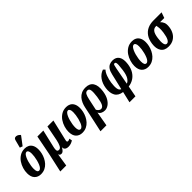

<svg xmlns="http://www.w3.org/2000/svg" viewBox="177 -2087 3580 3580"><g transform="rotate(-45 1967.5 -297.0)"><path d="M213 10Q135 10 87 -39.5Q39 -89 39 -188Q39 -245 57.5 -307.5Q76 -370 112.5 -424Q149 -478 204.5 -512Q260 -546 334 -546Q382 -546 420.5 -526Q459 -506 482 -462.5Q505 -419 505 -349Q505 -305 494 -256Q483 -207 460 -160Q437 -113 402.5 -74.5Q368 -36 320.5 -13Q273 10 213 10ZM234 -63Q258 -63 278 -86Q298 -109 313 -146Q328 -183 339 -226Q350 -269 355.5 -310.5Q361 -352 361 -383Q361 -433 348 -455.5Q335 -478 313 -478Q291 -478 272 -456Q253 -434 237 -398.5Q221 -363 209.5 -320.5Q198 -278 191.5 -235.5Q185 -193 185 -158Q185 -108 198 -85.5Q211 -63 234 -63ZM336 -601 282 -621 322 -773Q331 -809 356 -817.5Q381 -826 410 -814Q439 -802 461 -777L460 -765Z M501 227 586 -157 660 -536H817L734 -180Q722 -131 728 -102.5Q734 -74 771 -74Q807 -74 829.5 -120.5Q852 -167 866 -235L925 -536H1082L984 -117Q977 -88 984.5 -79Q992 -70 1006 -70Q1018 -70 1030.5 -75Q1043 -80 1053 -86L1064 -30Q1037 -12 1005.5 -1Q974 10 937 10Q914 10 891.5 3Q869 -4 855 -21.5Q841 -39 842 -70H841Q828 -42 804 -16Q780 10 751 10Q710 10 700 -27H698L658 227Z M1306 10Q1228 10 1180 -39.5Q1132 -89 1132 -188Q1132 -245 1150.5 -307.5Q1169 -370 1205.5 -424Q1242 -478 1297.5 -512Q1353 -546 1427 -546Q1475 -546 1513.5 -526Q1552 -506 1575 -462.5Q1598 -419 1598 -349Q1598 -305 1587 -256Q1576 -207 1553 -160Q1530 -113 1495.5 -74.5Q1461 -36 1413.5 -13Q1366 10 1306 10ZM1327 -63Q1351 -63 1371 -86Q1391 -109 1406 -146Q1421 -183 1432 -226Q1443 -269 1448.5 -310.5Q1454 -352 1454 -383Q1454 -433 1441 -455.5Q1428 -478 1406 -478Q1384 -478 1365 -456Q1346 -434 1330 -398.5Q1314 -363 1302.5 -320.5Q1291 -278 1284.5 -235.5Q1278 -193 1278 -158Q1278 -108 1291 -85.5Q1304 -63 1327 -63Z M1673 -292Q1683 -341 1703 -387Q1723 -433 1754 -469.5Q1785 -506 1831 -527.5Q1877 -549 1939 -549Q2048 -549 2094 -477Q2140 -405 2121 -268Q2108 -174 2072.5 -112Q2037 -50 1990 -19Q1943 12 1895 12Q1851 12 1817.5 -6.5Q1784 -25 1769 -59H1768L1718 227H1561L1630 -90ZM1862 -58Q1904 -58 1929 -105.5Q1954 -153 1971 -270Q1986 -379 1978 -432Q1970 -485 1926 -485Q1886 -485 1866 -448Q1846 -411 1832 -344L1784 -119Q1793 -98 1815.5 -78Q1838 -58 1862 -58Z M2326 227 2377 8Q2268 -7 2226.5 -81Q2185 -155 2201 -272Q2216 -377 2269 -451.5Q2322 -526 2406 -554L2440 -520Q2403 -481 2379 -414Q2355 -347 2344 -275Q2331 -183 2340 -125.5Q2349 -68 2391 -54L2464 -367Q2480 -439 2507.5 -478.5Q2535 -518 2571.5 -533.5Q2608 -549 2652 -549Q2742 -549 2783 -484.5Q2824 -420 2807 -295Q2794 -202 2754 -137Q2714 -72 2654.5 -35.5Q2595 1 2524 9L2483 227ZM2599 -392 2536 -54Q2579 -68 2612.5 -121Q2646 -174 2662 -287Q2673 -368 2674.5 -410.5Q2676 -453 2668.5 -469Q2661 -485 2644 -485Q2623 -485 2616 -464.5Q2609 -444 2599 -392Z M3042 10Q2964 10 2916 -39.5Q2868 -89 2868 -188Q2868 -245 2886.5 -307.5Q2905 -370 2941.5 -424Q2978 -478 3033.5 -512Q3089 -546 3163 -546Q3211 -546 3249.5 -526Q3288 -506 3311 -462.5Q3334 -419 3334 -349Q3334 -305 3323 -256Q3312 -207 3289 -160Q3266 -113 3231.5 -74.5Q3197 -36 3149.5 -13Q3102 10 3042 10ZM3063 -63Q3087 -63 3107 -86Q3127 -109 3142 -146Q3157 -183 3168 -226Q3179 -269 3184.5 -310.5Q3190 -352 3190 -383Q3190 -433 3177 -455.5Q3164 -478 3142 -478Q3120 -478 3101 -456Q3082 -434 3066 -398.5Q3050 -363 3038.5 -320.5Q3027 -278 3020.5 -235.5Q3014 -193 3014 -158Q3014 -108 3027 -85.5Q3040 -63 3063 -63Z M3579 10Q3473 10 3426 -59.5Q3379 -129 3396 -249Q3410 -347 3454 -410.5Q3498 -474 3565.5 -505Q3633 -536 3718 -536H3935L3896 -426H3785Q3817 -397 3834.5 -353.5Q3852 -310 3841 -232Q3832 -167 3800.5 -112Q3769 -57 3713.5 -23.5Q3658 10 3579 10ZM3592 -52Q3627 -52 3652.5 -98.5Q3678 -145 3692 -242Q3702 -313 3698.5 -357.5Q3695 -402 3689 -426H3670Q3624 -426 3592 -386.5Q3560 -347 3546 -246Q3533 -156 3544 -104Q3555 -52 3592 -52Z"/></g></svg>

Font: Noto Serif ExtraCondensed ExtraBold
Style: Italic
Weight: 800
Width: 2
Italic angle: -12°
Designer: Monotype Design Team
Foundry: Monotype Imaging Inc.
Version: Version 2.013